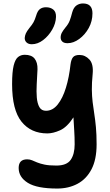

<svg xmlns="http://www.w3.org/2000/svg" viewBox="-20 -830 639 1111"><path d="M311 261Q194 261 141 228Q88 195 88 142Q88 92 137 92Q153 92 165.5 97.5Q178 103 195 110Q212 117 238 122.5Q264 128 306 128Q366 128 389 95Q412 62 412 5Q412 -38 409.5 -74Q407 -110 405 -151Q368 -94 327.5 -76Q287 -58 254 -58Q159 -58 104.5 -126Q50 -194 50 -343Q50 -414 59 -450.5Q68 -487 84.5 -500Q101 -513 123 -513Q163 -513 180.5 -490.5Q198 -468 197 -429Q195 -386 192.5 -343Q190 -300 193 -265.5Q196 -231 208 -210Q220 -189 246 -189Q285 -189 314 -225.5Q343 -262 361.5 -322.5Q380 -383 388 -457Q392 -487 403 -499.5Q414 -512 440 -512Q473 -512 497.5 -485.5Q522 -459 516 -400Q511 -349 511.5 -311Q512 -273 516 -239.5Q520 -206 525.5 -171.5Q531 -137 535 -94.5Q539 -52 539 5Q539 93 509.5 149.5Q480 206 428.5 233.5Q377 261 311 261ZM371 -580Q351 -580 341 -589Q331 -598 331 -613Q331 -628 338 -641Q345 -654 358 -670Q376 -691 383.5 -711Q391 -731 398 -759Q406 -787 422.5 -798.5Q439 -810 460 -810Q515 -810 515 -753Q515 -707 493.5 -668Q472 -629 438.5 -604.5Q405 -580 371 -580ZM164 -574Q145 -574 134 -584Q123 -594 123 -610Q124 -624 129.5 -636.5Q135 -649 150 -668Q166 -687 174 -701.5Q182 -716 189 -739Q197 -767 211 -777.5Q225 -788 246 -788Q272 -788 288.5 -774.5Q305 -761 304 -732Q303 -695 282 -658.5Q261 -622 229.5 -598Q198 -574 164 -574Z"/></svg>

Font: Shantell Sans Normal
Style: Regular
Weight: 600
Designer: Stephen Nixon, Anya Danilova, Shantell Martin
Foundry: Arrow Type
Version: Version 1.009;[a7da0bfa3]